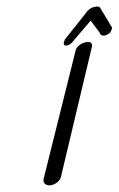

<svg xmlns="http://www.w3.org/2000/svg" viewBox="-20 -520 356 576"><path d="M256 -381C258 -391 250 -397 236 -393C222 -390 209 -379 207 -369L111 16C108 28 116 37 131 36C146 34 160 23 163 10ZM262 -499C253 -497 243 -490 237 -480C231 -472 175 -402 175 -402L174 -401V-399C171 -394 170 -388 173 -385C175 -383 179 -383 183 -384C191 -386 199 -394 204 -402L252 -458L279 -422C280 -416 286 -411 296 -414C300 -415 305 -418 309 -421C314 -427 316 -433 316 -437V-439H315C315 -439 286 -488 282 -494C280 -500 272 -502 262 -499Z"/></svg>

Font: Hi. Perspective
Style: Perspective
Weight: 400
Designer: Mew Too, Robert Jablonski
Foundry: Cannot Into Space Fonts
Version: Version 1.996